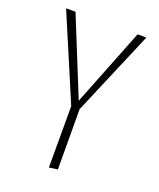

<svg xmlns="http://www.w3.org/2000/svg" viewBox="-132 -492 715 863"><g transform="rotate(20 226.0 -60.5)"><path d="M208 0 34 -410H79L240 -13H219L376 -410H418L244 0ZM206 289V-26H246L247 283Z"/></g></svg>

Font: Ysabeau ExtraLight
Style: Regular
Weight: 250
Designer: Christian Thalmann (Catharsis Fonts)
Version: Version 2.002